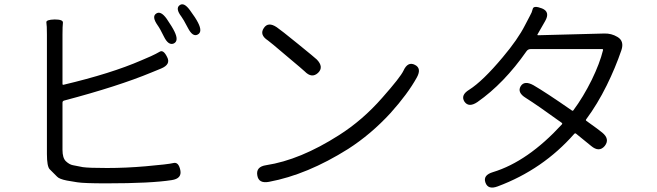

<svg xmlns="http://www.w3.org/2000/svg" viewBox="-20 -831 3040 888"><path d="M472 17Q367 17 337 12Q313 8 289 4Q254 -3 244 -14Q227 -31 210 -48Q197 -61 197 -119V-671Q197 -714 194.5 -727Q192 -740 233 -741Q273 -741 271 -725.5Q269 -710 269 -671V-443Q269 -438 274 -439Q494 -491 634 -552Q656 -561 678 -571Q702 -582 719 -592Q736 -602 753 -567Q771 -533 725 -514L681 -496Q527 -432 277 -366Q269 -364 269 -356V-138Q269 -100 285 -85Q301 -70 317 -67Q340 -62 363 -58Q391 -54 475 -54Q563 -54 654 -62Q758 -71 782 -77Q806 -83 814 -44Q822 -5 774 2Q679 17 472 17ZM784 -630Q759 -619 738 -662Q720 -699 709 -714Q681 -754 702 -768Q723 -783 751 -744Q777 -706 787 -685Q808 -642 784 -630ZM894 -671Q871 -659 849 -702Q827 -744 819 -754Q790 -792 811 -807Q831 -822 859 -783Q885 -748 896 -726Q918 -683 894 -671Z M1224 10Q1176 19 1170 -20Q1163 -60 1211 -67Q1368 -91 1548 -206Q1657 -275 1748 -379Q1832 -474 1846 -504Q1866 -548 1899 -531Q1931 -515 1908 -473Q1866 -397 1786 -308Q1696 -210 1590 -142Q1401 -23 1224 10ZM1451 -494Q1422 -467 1389 -501Q1382 -508 1308 -570Q1227 -639 1219 -644Q1179 -670 1200 -701Q1220 -732 1260 -705Q1278 -693 1358 -628Q1438 -563 1445 -556Q1479 -521 1451 -494Z M2282 31Q2237 48 2225 13Q2213 -21 2260 -35Q2421 -84 2579 -256Q2582 -260 2578 -263Q2466 -344 2412 -378Q2371 -403 2388 -432Q2405 -460 2447 -437Q2504 -404 2625 -320Q2629 -317 2632 -321Q2678 -383 2717 -462Q2754 -538 2769 -599Q2770 -604 2765 -604H2434Q2422 -604 2415 -594Q2311 -445 2188 -359Q2148 -332 2128 -361Q2109 -391 2150 -416Q2213 -456 2305 -566Q2375 -649 2408 -714Q2419 -736 2431 -758Q2440 -773 2444 -790Q2448 -807 2487 -792Q2526 -776 2501 -733L2466 -672Q2464 -668 2469 -668L2775 -676Q2808 -677 2836 -660Q2868 -641 2854 -599Q2826 -517 2786 -436Q2743 -349 2691 -279Q2688 -275 2692 -272Q2751 -230 2765 -218Q2802 -188 2777 -156Q2751 -125 2714 -156L2644 -213Q2640 -216 2636 -212Q2491 -47 2282 31Z"/></svg>

Font: Resource Han Rounded JP Normal
Style: Regular
Weight: 350
Designer: Cyano Hao (round all glyphs); Ryoko NISHIZUKA 西塚涼子 (kana, bopomofo & ideographs); Paul D. Hunt (Latin, Greek & Cyrillic)
Foundry: Cyano Hao
Version: 0.990